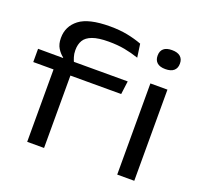

<svg xmlns="http://www.w3.org/2000/svg" viewBox="-118 -811 1000 947"><g transform="rotate(20 382.0 -337.5)"><path d="M306 -675Q356 -675 396.8 -667Q437.5 -659 473.5 -645.5L483.5 -575.5Q446.5 -588 409 -595Q371.5 -602 325 -602Q271 -602 240 -590.5Q209 -579 196.5 -558Q184 -537 184 -507.5V-505.5Q184 -487 188.8 -471.8Q193.5 -456.5 199 -445L140 -442V-451.5Q122.5 -464.5 109.5 -485.5Q96.5 -506.5 96.5 -538V-539.5Q96.5 -600 145 -637.5Q193.5 -675 306 -675ZM115.5 0V-421.5H204V0ZM9 -380V-449.5L153 -449L185 -449.5H479.5L470.5 -380ZM588 0V-478.5H677.5V0ZM632.5 -570Q603.5 -570 589 -583Q574.5 -596 574.5 -619V-621Q574.5 -644 589 -656.8Q603.5 -669.5 632.5 -669.5Q662 -669.5 676.8 -656.5Q691.5 -643.5 691.5 -621V-619Q691.5 -596 676.8 -583Q662 -570 632.5 -570Z"/></g></svg>

Font: Anek Gujarati Expanded
Style: Regular
Weight: 400
Width: 7
Designer: Mrunmayee Ghaisas (Gujarati), Yesha Goshar (Latin)
Foundry: Ek Type
Version: Version 1.003